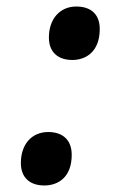

<svg xmlns="http://www.w3.org/2000/svg" viewBox="-20 -561 367 589"><path d="M202 -377C243 -377 286 -402 286 -472C286 -519 257 -541 214 -541C163 -541 130 -502 130 -446C130 -400 159 -377 202 -377ZM116 8C157 8 200 -16 200 -86C200 -133 171 -156 128 -156C77 -156 44 -118 44 -61C44 -14 74 8 116 8Z"/></svg>

Font: Noto Serif Condensed Extra
Style: Italic
Weight: 800
Width: 3
Italic angle: -12°
Designer: Monotype Design Team
Foundry: Monotype Imaging Inc.
Version: Version 1.901